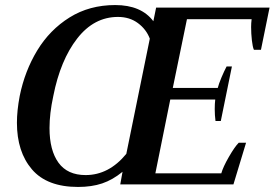

<svg xmlns="http://www.w3.org/2000/svg" viewBox="-20 -730 1087 760"><path d="M47 -244Q47 -292 58 -350Q78 -449 127.5 -530.5Q177 -612 255.5 -661Q334 -710 436 -710Q539 -710 587 -646L598 -700H1047L1013 -533H985Q980 -544 977 -570.5Q974 -597 974 -623Q974 -638 976 -654H720L664 -382H842Q846 -398 856.5 -423Q867 -448 877 -467H898L854 -251H833Q830 -274 830 -298Q830 -320 832 -336H654L595 -44H856Q863 -69 886 -109Q909 -149 925 -165H954L904 0H456L465 -50Q426 -18 384.5 -4Q343 10 289 10Q166 10 106.5 -59.5Q47 -129 47 -244ZM480 -121 573 -577Q559 -614 526 -638.5Q493 -663 447 -663Q352 -663 285.5 -577.5Q219 -492 191 -350Q176 -281 176 -223Q176 -135 211.5 -86Q247 -37 319 -37Q411 -37 480 -121Z"/></svg>

Font: Trirong SemiBold
Style: Italic
Weight: 600
Italic angle: -12°
Designer: Katatrad Team
Foundry: CadsonDemak
Version: Version 1.001